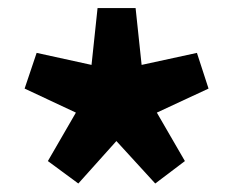

<svg xmlns="http://www.w3.org/2000/svg" viewBox="-20 -835 568 468"><path d="M170.9 -387.7 96.7 -442.4 165 -560.5 40 -619.1 69.3 -706.1 203.1 -676.8 217.8 -815.4H310.5L325.2 -676.8L460 -706.1L488.3 -619.1L362.3 -560.5L430.7 -442.4L358.4 -387.7L263.7 -491.2Z"/></svg>

Font: Gen Shin Gothic Heavy
Style: Bold
Weight: 900
Designer: [Source Han Sans]
Ryoko NISHIZUKA  (kana & ideographs); Paul D. Hunt (Latin, Greek & Cyrillic); Wenlong ZHANG  (bopomofo
Version: Version 1.002.20150607